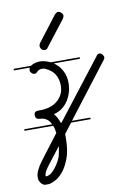

<svg xmlns="http://www.w3.org/2000/svg" viewBox="-83 -549 563 833"><g transform="rotate(-10 198.0 -132.5)"><path d="M291 -280H176Q182 -275 188 -270Q204 -256 214 -234.5Q224 -213 224 -185Q224 -165 218.5 -146Q213 -127 202.5 -110Q192 -93 175.5 -80.5Q159 -68 138 -63Q146 -54 152 -42Q157 -32 161 -21H164L364 -279Q369 -288 377 -288Q384 -288 390 -281.5Q396 -275 396 -269Q396 -262 392 -258L210 -21H291V-14H205L171 30V48Q171 102 157.5 137.5Q144 173 126 194Q108 215 88 224Q75 230 66 232H46Q36 229 30 221Q21 210 21 195Q21 168 51 128L134 19Q132 0 126 -14H0V-21H123Q119 -29 114 -36Q98 -54 73 -54Q55 -55 55 -73Q55 -90 73 -90H79Q103 -90 122.5 -95.5Q142 -101 156.5 -112.5Q171 -124 180 -141Q189 -158 189 -181Q189 -207 177 -228.5Q165 -250 134 -264Q129 -266 120 -266Q112 -266 106 -262.5Q100 -259 100 -258Q93 -250 87 -250Q79 -250 73 -256Q67 -262 67 -268Q67 -275 70 -280H0V-287H76Q81 -290 87 -293Q95 -296 103 -297.5Q111 -299 116 -299Q133 -299 152 -292Q158 -290 164 -287H291ZM162 -353Q157 -344 148 -344Q139 -344 133.5 -350.5Q128 -357 128 -365Q128 -370 132 -377L218 -489Q221 -492 225 -494.5Q229 -497 232 -497Q239 -497 246 -490.5Q253 -484 253 -478Q253 -471 248 -464ZM126 123Q129 112 131 101Q133 90 135 77L79 149Q67 165 61.5 175Q56 185 56 194Q56 197 59 197Q65 197 74 192.5Q83 188 91.5 178.5Q100 169 109.5 155Q119 141 126 123Z"/></g></svg>

Font: Gruenewald VA 3. Klasse
Style: Regular
Weight: 400
Designer: Peter Wiegel
Foundry: Peter Wiegel, nach dem Schriftentwurf von Dr. H. Gr¸newald
Version: Version 0.007